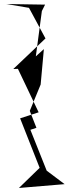

<svg xmlns="http://www.w3.org/2000/svg" viewBox="-20 -685 362 954"><path d="M212 163 131 -40 161 -50 128 -134 182 -265 198 -441 158 -405 188 -630 204 -662 12 -665 124 -646 206 -494 46 -342 69 -343 172 -127 80 -97 177 149 74 249 301 230Z"/></svg>

Font: Asimov Silicon
Style: Regular
Weight: 400
Designer: Google
Version: Version 2.000980; 2014